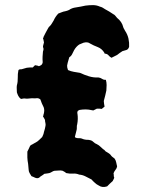

<svg xmlns="http://www.w3.org/2000/svg" viewBox="-20 -686 571 751"><path d="M485 -503Q482 -493 474.5 -490.5Q467 -488 459 -486Q454 -483 448.5 -479Q443 -475 438 -471Q427 -465 416 -460Q409 -464 404.5 -469.5Q400 -475 392 -476Q388 -476 388 -480Q378 -496 362 -502Q346 -508 332 -516Q323 -523 307 -519L290 -512Q278 -504 270 -490Q266 -483 262.5 -475Q259 -467 251 -462Q243 -436 242.5 -429.5Q242 -423 246 -412Q257 -407 269 -405Q281 -403 293 -401Q310 -393 328 -387.5Q346 -382 365 -383Q373 -382 379.5 -377.5Q386 -373 394 -374Q397 -364 397 -353.5Q397 -343 396 -332Q394 -322 391.5 -312Q389 -302 386 -291Q386 -286 387 -280.5Q388 -275 389 -269Q386 -267 383.5 -264.5Q381 -262 378 -260Q374 -261 369 -261Q364 -261 359 -261L345 -254Q342 -254 339 -255Q327 -258 315 -258Q303 -258 291 -256Q290 -256 288 -254.5Q286 -253 284 -252Q283 -249 282.5 -246.5Q282 -244 283 -241Q286 -221 282 -200Q280 -194 280.5 -187.5Q281 -181 279 -175L273 -151Q274 -150 274 -149Q274 -148 275 -148Q281 -145 287.5 -145.5Q294 -146 300 -144Q310 -139 325 -139Q329 -139 331 -138Q339 -137 345 -131Q351 -125 359 -122Q367 -118 372.5 -112.5Q378 -107 384 -102Q387 -101 389 -98.5Q391 -96 393 -94Q398 -91 403 -88Q408 -85 412 -81Q417 -73 428 -66Q433 -59 434.5 -51Q436 -43 438 -35Q437 -28 432 -22Q427 -16 424 -8Q425 -6 425 0Q425 7 427 9Q426 11 425.5 12.5Q425 14 424 16Q423 17 422.5 18.5Q422 20 421 22Q415 27 409.5 32.5Q404 38 399 43Q380 49 367 40Q357 35 351 29Q347 26 344 22.5Q341 19 338 16Q326 10 314.5 4Q303 -2 290 -3Q278 -8 265.5 -7Q253 -6 239 -9Q235 -13 225 -18Q218 -20 209.5 -19Q201 -18 193 -18Q188 -17 183.5 -14Q179 -11 173 -9Q169 -8 164 -7.5Q159 -7 153 -6Q149 -2 143.5 1Q138 4 133 9Q126 13 117 9Q114 7 110.5 6Q107 5 103 3Q99 -3 95.5 -9.5Q92 -16 92 -23Q92 -28 91 -34Q90 -40 90 -45Q89 -51 88 -57.5Q87 -64 87 -70V-93Q90 -98 92.5 -104Q95 -110 98 -116Q100 -117 101.5 -118.5Q103 -120 106 -121Q121 -129 126 -132.5Q131 -136 145 -150Q147 -154 149 -159Q151 -164 152 -170Q154 -176 155.5 -182Q157 -188 158 -194Q159 -200 157.5 -205.5Q156 -211 156 -217Q154 -221 152 -224.5Q150 -228 148 -231Q150 -234 150 -236.5Q150 -239 151 -240Q153 -248 153 -254Q153 -260 151 -266Q147 -274 143.5 -282Q140 -290 138 -297Q132 -302 125 -302Q118 -301 111 -301.5Q104 -302 97 -301Q91 -300 85.5 -300Q80 -300 74 -301Q71 -301 68 -300Q65 -299 62 -299Q55 -304 51.5 -311Q48 -318 46 -325Q46 -333 45.5 -339Q45 -345 46 -352Q50 -366 49.5 -381.5Q49 -397 52 -411Q54 -415 61 -415Q64 -415 64 -415Q69 -416 74.5 -418Q80 -420 85 -421Q90 -422 96 -422Q102 -422 108 -422L117 -431Q121 -430 125 -429.5Q129 -429 132 -427Q143 -431 145 -436Q147 -440 147 -443Q146 -454 146.5 -464Q147 -474 148 -484Q151 -492 150 -497Q147 -503 149 -508.5Q151 -514 152 -520Q151 -523 150.5 -527.5Q150 -532 148 -536Q150 -538 150 -540Q150 -542 151 -543Q154 -550 157.5 -556Q161 -562 164 -568Q167 -573 169 -577Q171 -581 175 -584Q180 -589 183 -594.5Q186 -600 190 -606Q196 -620 208 -633Q214 -635 221 -638Q228 -641 235 -642Q239 -643 242.5 -644Q246 -645 250 -647Q261 -655 277 -657Q297 -660 314 -664Q329 -666 343.5 -666Q358 -666 371 -660Q376 -659 381.5 -656Q387 -653 391 -650Q399 -646 407 -641Q415 -636 424 -630Q427 -629 430.5 -625Q434 -621 438 -616Q457 -601 462 -580Q463 -576 465.5 -572.5Q468 -569 469 -566Q479 -551 482.5 -535Q486 -519 485 -503Z"/></svg>

Font: Daruma Drop One
Style: Regular
Weight: 400
Designer: Maniackers Design
Version: Version 1.000